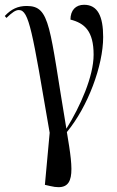

<svg xmlns="http://www.w3.org/2000/svg" viewBox="-33 -564 489 804"><path d="M177 215C285 241 276 161 247 -11C335 -117 399 -289 399 -409C399 -496 376 -544 319 -544C284 -544 262 -521 262 -482C321 -467 359 -434 359 -335C359 -244 303 -118 245 -25C173 -453 179 -539 79 -539C42 -539 14 -526 -13 -497L-6 -489C18 -512 32 -522 46 -522C89 -522 102 -434 175 -8L155 210Z"/></svg>

Font: Noto Serif Display ExtraCondensed
Style: Regular
Weight: 400
Width: 2
Designer: Monotype Design Team
Foundry: Monotype Imaging Inc.
Version: Version 2.009